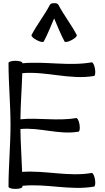

<svg xmlns="http://www.w3.org/2000/svg" viewBox="-20 -1207 676 1241"><path d="M263 -939C289 -987 308 -1038 330 -1088C352 -1038 371 -987 397 -939C401 -932 421 -936 443 -948C465 -959 480 -974 476 -981C441 -1048 393 -1108 358 -1175C353 -1184 342 -1188 330 -1186C318 -1188 307 -1184 302 -1175C267 -1108 219 -1048 184 -981C180 -974 195 -959 217 -948C239 -936 259 -932 263 -939ZM35 -800C35 -667 48 -533 48 -400C48 -267 35 -133 35 0C35 8 55 14 80 14C105 14 125 8 125 0C125 -2 125 -4 125 -6C278 -22 435 26 588 -1C595 -2 598 -23 594 -47C590 -72 580 -91 572 -89C424 -63 272 -107 123 -96C120 -188 113 -280 112 -373C237 -385 363 -334 488 -356C495 -357 498 -378 494 -402C490 -427 480 -446 472 -444C353 -423 231 -448 112 -436C113 -536 121 -635 124 -734C278 -748 434 -689 588 -716C595 -717 598 -738 594 -762C590 -787 580 -806 572 -804C425 -778 273 -812 125 -798V-800C125 -808 105 -814 80 -814C55 -814 35 -808 35 -800Z"/></svg>

Font: Nupuram
Style: Regular
Weight: 400
Designer: Santhosh Thottingal (santhosh.thottingal@gmail.com)
Foundry: SMC
Version: Version 1.000